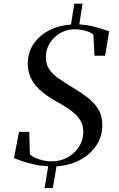

<svg xmlns="http://www.w3.org/2000/svg" viewBox="-20 -882 636 1030"><path d="M219 127 238.5 10.5Q195 7.5 157.8 -1.2Q120.5 -10 93.8 -19.2Q67 -28.5 55 -33.5L82 -174.5H137L140 -54.5Q157.5 -37.5 190.8 -27Q224 -16.5 257 -16.5Q305 -16.5 343.5 -38.2Q382 -60 404.5 -96Q427 -132 427 -174Q427 -206 414.2 -230Q401.5 -254 380.5 -272.8Q359.5 -291.5 334 -307.2Q308.5 -323 283 -337.5Q259 -351 232.2 -369Q205.5 -387 182 -411.2Q158.5 -435.5 143.8 -467.5Q129 -499.5 129 -540.5Q129 -598.5 158.5 -644Q188 -689.5 240.5 -717.5Q293 -745.5 361 -750.5L378.5 -862.5H423L405.5 -751Q442.5 -749 474 -741.5Q505.5 -734 529.5 -726Q553.5 -718 565.5 -714L544 -583H487L481 -696Q468.5 -708.5 438.5 -716.8Q408.5 -725 379.5 -725Q348.5 -725 320.5 -713Q292.5 -701 271.2 -680.5Q250 -660 238 -633Q226 -606 226 -575Q226 -538 243.8 -511Q261.5 -484 294.8 -460.8Q328 -437.5 372.5 -411Q413.5 -386.5 449 -359.5Q484.5 -332.5 506.8 -297Q529 -261.5 529 -210.5Q529 -152.5 498.2 -104.2Q467.5 -56 412.2 -25.5Q357 5 283 10.5L263.5 127Z"/></svg>

Font: Merriweather 144pt
Style: Italic
Weight: 400
Italic angle: -7.8°
Version: Version 2.101